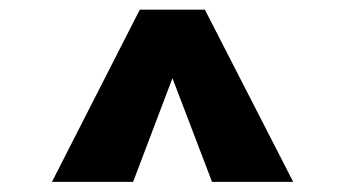

<svg xmlns="http://www.w3.org/2000/svg" viewBox="-20 -786 715 388"><path d="M85 -418.5 262.5 -766.5H394L572.5 -418.5H408.5L328.5 -628L249 -418.5Z"/></svg>

Font: Epilogue Black
Style: Regular
Weight: 900
Designer: Tyler Finck
Foundry: Etcetera Type Co
Version: Version 2.111; ttfautohint (v1.8.3)